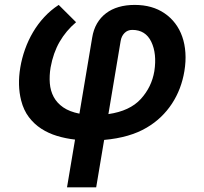

<svg xmlns="http://www.w3.org/2000/svg" viewBox="-20 -573 846 797"><path d="M64.3 -293Q70.7 -331.3 84 -368.6Q97.3 -405.9 117.2 -439.6Q137.1 -473.4 163.7 -502.1Q190.3 -530.9 223.7 -552.6L295.8 -480.8Q253.9 -445.3 227.5 -399.5Q201 -353.7 190 -293Q184.3 -258.5 186.8 -227.3Q189.3 -196 202.9 -170.6Q216.6 -145.2 242.5 -127.3Q268.5 -109.4 309.7 -101.2L362.6 -416.5Q367.9 -449.9 382.6 -475.3Q397.4 -500.7 420.1 -517.9Q442.8 -535.2 472.8 -543.9Q502.8 -552.6 539.1 -552.6Q612.2 -552.6 663 -517.8Q688.6 -500.4 707.2 -475.9Q725.9 -451.3 736.5 -420.8Q747.2 -390.3 749.6 -354.2Q752.1 -318.2 745.4 -277.7Q739.3 -240.8 726.4 -206.7Q713.4 -172.6 693.7 -142.6Q674 -112.6 647.9 -87.5Q621.8 -62.5 589.1 -43.3Q519.5 -1.8 412.3 7.8L379.3 204.5H258.2L291.5 6.4Q252.8 2.1 217 -8.7Q181.1 -19.5 151.5 -38.7Q121.8 -57.9 100 -86.6Q78.1 -115.4 67.8 -155.9Q51.8 -218.4 64.3 -293ZM564.3 -161.9Q609.7 -211.6 620.7 -277.7Q631.7 -350.1 608 -399.5Q584.2 -448.9 529.1 -448.9Q509.6 -448.9 496.8 -435.9Q484 -422.9 480.8 -402.7L430 -99.4Q518.8 -112.2 564.3 -161.9Z"/></svg>

Font: Inter P Semi Bold
Style: Italic
Weight: 600
Italic angle: 9.39999°
Designer: Rasmus Andersson
Foundry: rsms
Version: Version 3.018;git-588b23468